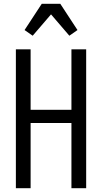

<svg xmlns="http://www.w3.org/2000/svg" viewBox="-20 -996 540 1016"><path d="M64 0V-735H142V-415H358V-735H436V0H358V-345H142V0ZM153 -807 110 -837 201 -976H299L390 -837L347 -807L250 -920Z"/></svg>

Font: Iosevka MaddieWtf
Style: Regular
Weight: 400
Monospace: yes
Designer: Belleve Invis
Foundry: Belleve Invis
Version: Version 31.3.0; ttfautohint (v1.8.3)